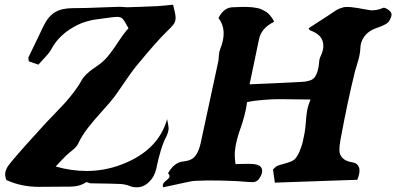

<svg xmlns="http://www.w3.org/2000/svg" viewBox="-20 -800 1692 820"><path d="M700.2 -252.9Q700.2 -237.3 689.9 -215.8Q666.5 -172.4 647 -78.1Q639.6 -44.9 616.2 -22.5Q592.8 0 564 0Q548.3 0 536.1 -4.9Q516.6 -12.7 495.1 -14.2Q473.6 -15.6 367.2 -17.1Q364.7 -17.1 358.9 -19.5Q353 -22 351.1 -22H348.1Q320.3 -2.9 278.8 -2.9L146 -2Q71.3 -2 7.8 -30.8Q2 -43.9 2 -56.2Q2 -66.4 7.1 -77.4Q12.2 -88.4 16.1 -93.5Q20 -98.6 29.8 -110.8Q76.2 -166.5 176.8 -275.9Q187.5 -287.6 216.6 -317.4Q245.6 -347.2 260 -363.3Q274.4 -379.4 294.9 -406Q315.4 -432.6 329.1 -458Q332.5 -464.4 338.4 -471.2Q344.2 -478 348.4 -482.4Q352.5 -486.8 362.1 -494.4Q371.6 -502 374.5 -504.2Q377.4 -506.3 389.6 -514.6Q401.9 -522.9 402.8 -523.9Q427.2 -541.5 448 -568.6Q468.8 -595.7 489.7 -627.9Q510.7 -660.2 528.8 -679.2Q512.2 -710.4 504.2 -719.2Q496.1 -728 481 -728Q469.7 -728 450.2 -725.1Q441.9 -723.6 417.2 -720.7Q392.6 -717.8 380.4 -715.6Q368.2 -713.4 348.9 -708Q329.6 -702.6 314 -694.8Q233.9 -656.2 199.2 -589.8Q193.4 -579.1 184.3 -568.4Q175.3 -557.6 162.8 -544.7Q150.4 -531.7 144 -523.9L103 -538.1Q101.1 -549.8 101.1 -551.8Q101.1 -555.2 102.1 -556.2L165 -687Q185.5 -730 214.6 -747.6Q243.7 -765.1 290 -765.1Q319.8 -765.1 353.3 -766.1Q386.7 -767.1 427.5 -768.8Q468.3 -770.5 491.2 -771Q496.1 -771 506.6 -770Q517.1 -769 522 -769Q567.9 -770 654.8 -773.9Q657.7 -773.9 719.2 -779.8Q730 -739.3 730 -724.1Q730 -708.5 721.9 -697Q713.9 -685.5 691.9 -665Q647 -621.1 563 -519Q548.3 -501 533 -479.2Q517.6 -457.5 499.8 -431.2Q481.9 -404.8 471.2 -390.1Q453.1 -365.7 418.5 -327.9Q383.8 -290 356.7 -255.4Q329.6 -220.7 313 -185.1Q309.1 -176.8 301 -168.9Q293 -161.1 281.7 -152.3Q270.5 -143.6 265.1 -138.2Q238.8 -111.8 217.8 -88.9Q284.2 -69.8 350.1 -69.8Q427.7 -69.8 501 -98.1Q656.2 -157.7 693.8 -291Q700.2 -258.3 700.2 -252.9ZM1650.9 -744.1Q1654.3 -738.3 1649.2 -724.6Q1644 -710.9 1636.2 -703.1Q1624 -692.4 1585 -679.2Q1552.7 -667.5 1535.9 -644Q1519 -620.6 1519 -592.8Q1518.1 -577.1 1514.9 -561.8Q1511.7 -546.4 1504.9 -524.9Q1498 -503.4 1496.1 -495.1Q1464.4 -367.2 1434.1 -203.1Q1429.7 -179.2 1429.4 -159.4Q1429.2 -139.6 1442.6 -125.5Q1456.1 -111.3 1483.9 -106.9Q1506.3 -104 1513.2 -85Q1520 -65.9 1505.9 -32.2L1153.8 -20Q1149.9 -51.8 1146 -76.2Q1160.2 -90.3 1162.1 -90.8Q1170.9 -94.7 1190.7 -99.9Q1210.4 -105 1223.9 -110.8Q1237.3 -116.7 1243.2 -125Q1253.9 -138.7 1261.7 -159.2Q1269.5 -179.7 1272.9 -193.6Q1276.4 -207.5 1280.8 -231.9Q1284.7 -254.4 1286.4 -280.8Q1288.1 -307.1 1291.7 -327.9Q1295.4 -348.6 1306.2 -375Q1289.6 -375 1244.4 -375.7Q1199.2 -376.5 1172.1 -376.5Q1145 -376.5 1105.7 -373.5Q1066.4 -370.6 1035.2 -363.8Q1031.7 -335.9 1023.7 -305.4Q1015.6 -274.9 1007.6 -253.4Q999.5 -231.9 992.2 -204.1Q984.9 -176.3 983.2 -153.8Q981.4 -131.3 985.8 -99.1Q995.1 -99.1 1013.7 -99.9Q1032.2 -100.6 1045.7 -100.3Q1059.1 -100.1 1070.8 -98.1Q1092.8 -94.7 1098.1 -79.6Q1103.5 -64.5 1091.8 -44.9Q1085.4 -32.7 1076.9 -27.3Q1068.4 -22 1059.1 -22.2Q1049.8 -22.5 1039.1 -22.9Q1002.9 -26.9 928.2 -28.8Q865.7 -30.3 815.9 -27.8Q809.1 -27.8 801.5 -26.6Q793.9 -25.4 783.9 -23.2Q773.9 -21 769 -20L676.8 0Q672.9 -9.3 678.2 -17.3Q683.6 -25.4 691.4 -30.3Q699.2 -35.2 702.9 -43Q706.5 -50.8 698.2 -59.1Q697.3 -61.5 707.5 -75.4Q717.8 -89.4 726.1 -95.2Q744.1 -109.4 765.1 -110.8Q798.8 -114.3 814 -133.8Q829.1 -153.3 836.9 -188Q849.1 -247.1 875 -365Q900.9 -482.9 913.1 -542Q913.6 -545.9 914.8 -563Q916 -580.1 919.9 -588.9Q953.6 -670.9 913.1 -723.1Q936.5 -769 975.1 -769Q980 -769 995.6 -769.8Q1011.2 -770.5 1016.8 -770.5Q1022.5 -770.5 1036.6 -770.3Q1050.8 -770 1057.1 -769Q1063.5 -768.1 1075.7 -766.1Q1087.9 -764.2 1094.5 -761Q1101.1 -757.8 1110.6 -752.9Q1120.1 -748 1126.5 -741.7Q1132.8 -735.4 1139.4 -726.6Q1146 -717.8 1150.9 -707Q1095.2 -680.2 1085.9 -630.9Q1084.5 -624.5 1045.9 -439.9Q1156.2 -444.3 1266.1 -450.2Q1303.7 -451.7 1318.6 -464.4Q1333.5 -477.1 1340.8 -515.1Q1341.8 -519.5 1342.8 -533.9Q1343.8 -548.3 1347.2 -555.2Q1362.8 -585.9 1360.8 -608.9Q1358.9 -631.8 1344.7 -646.5Q1330.6 -661.1 1303.2 -670.9Q1301.8 -671.4 1300.3 -675Q1298.8 -678.7 1297.9 -679.2Q1312 -688.5 1335.4 -703.6Q1358.9 -718.8 1377.4 -730.7Q1396 -742.7 1412.1 -753.9Q1420.9 -759.8 1430.2 -763.4Q1439.5 -767.1 1446.5 -768.8Q1453.6 -770.5 1464.1 -770.3Q1474.6 -770 1479.7 -769.5Q1484.9 -769 1496.1 -767.3Q1507.3 -765.6 1511.2 -765.1Q1518.1 -764.2 1535.4 -760.7Q1552.7 -757.3 1561.8 -756.3Q1570.8 -755.4 1585.9 -757.3Q1601.1 -759.3 1615.2 -766.1Q1621.6 -769 1634.3 -761.2Q1647 -753.4 1650.9 -744.1ZM146 -2Z"/></svg>

Font: Sonetni venez Italic
Style: Regular
Weight: 400
Italic angle: -14°
Designer: Alja Herlah
Foundry: Type Salon
Version: Version 1.000;hotconv 1.0.109;makeotfexe 2.5.65596